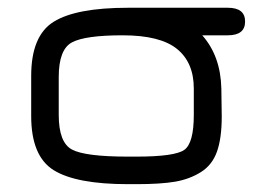

<svg xmlns="http://www.w3.org/2000/svg" viewBox="-20 -470 681 490"><path d="M561.5 -450.2Q605.5 -450.2 605.5 -415Q605.5 -379.9 561.5 -379.9H496.1Q543 -327.1 544.9 -244.1L545.9 -172.9Q545.9 -117.2 533.7 -83Q521.5 -48.8 492.7 -30.8Q463.9 -12.7 426.8 -6.3Q389.6 0 328.1 0H306.6Q174.8 0 117.2 -35.6Q59.6 -71.3 59.6 -173.8V-276.4Q59.6 -378.9 117.2 -414.6Q174.8 -450.2 306.6 -450.2ZM129.9 -273.4V-176.8Q129.9 -106.4 163.6 -88.4Q197.3 -70.3 306.6 -70.3H328.1Q425.8 -70.3 450.2 -87.4Q474.6 -104.5 474.6 -176.8V-244.1Q474.6 -310.5 431.6 -345.2Q388.7 -379.9 293 -379.9Q197.3 -379.9 163.6 -361.8Q129.9 -343.8 129.9 -273.4Z"/></svg>

Font: Jura
Style: DemiBold
Weight: 600
Version: Version 2.5